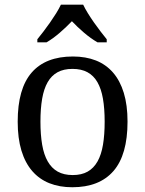

<svg xmlns="http://www.w3.org/2000/svg" viewBox="-20 -786 617 816"><path d="M522 -269Q522 -127.9 462.2 -59.1Q402.3 9.8 287.1 9.8Q232.9 9.8 189.9 -7.3Q147 -24.4 116.9 -59.1Q86.9 -93.8 71 -146.2Q55.2 -198.7 55.2 -269Q55.2 -409.2 114.5 -477.5Q173.8 -545.9 290 -545.9Q344.2 -545.9 387.2 -529.1Q430.2 -512.2 460.2 -477.8Q490.2 -443.4 506.1 -391.4Q522 -339.4 522 -269ZM151.9 -269Q151.9 -213.4 159.2 -170.9Q166.5 -128.4 182.9 -99.9Q199.2 -71.3 225.3 -56.6Q251.5 -42 289.1 -42Q326.7 -42 352.5 -56.6Q378.4 -71.3 394.5 -99.9Q410.6 -128.4 417.7 -170.9Q424.8 -213.4 424.8 -269Q424.8 -324.7 417.5 -366.7Q410.2 -408.7 394 -436.8Q377.9 -464.8 351.8 -479Q325.7 -493.2 288.1 -493.2Q250.5 -493.2 224.6 -479Q198.7 -464.8 182.6 -436.8Q166.5 -408.7 159.2 -366.7Q151.9 -324.7 151.9 -269ZM138.7 -619.1Q150.4 -633.3 164.6 -651.9Q178.7 -670.4 192.6 -690.2Q206.5 -710 218.8 -729.7Q231 -749.5 238.8 -766.1H333.5Q341.3 -749.5 353.5 -729.7Q365.7 -710 379.6 -690.2Q393.6 -670.4 407.7 -651.9Q421.9 -633.3 433.6 -619.1V-606H394.5Q365.7 -622.6 336.9 -647.2Q308.1 -671.9 285.6 -695.8Q262.7 -671.9 234.4 -647.2Q206.1 -622.6 177.7 -606H138.7Z"/></svg>

Font: Droid Serif
Style: Regular
Weight: 400
Designer: Monotype Design team
Foundry: Monotype Imaging Inc.
Version: Version 1.03